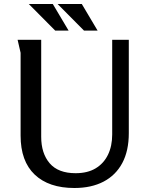

<svg xmlns="http://www.w3.org/2000/svg" viewBox="-20 -928 747 960"><path d="M186 -729V-244Q186 -161 228.5 -111.5Q271 -62 358 -62Q418 -62 458.5 -86.5Q499 -111 520 -154.5Q541 -198 541 -256V-729H624V-262Q624 -174 591.5 -113Q559 -52 498 -20Q437 12 352 12Q224 12 153.5 -55Q83 -122 83 -250V-664L68 -729ZM389 -908 468 -775H400L268 -908ZM244 -908 323 -775H256L124 -908Z"/></svg>

Font: Rosario Medium
Style: Regular
Weight: 500
Version: Version 1.201